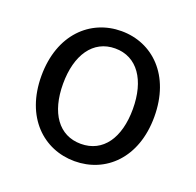

<svg xmlns="http://www.w3.org/2000/svg" viewBox="-105 -668 807 791"><g transform="rotate(20 298.5 -272.0)"><path d="M299 13C435 13 546 -90 546 -271C546 -453 435 -557 299 -557C163 -557 51 -453 51 -271C51 -90 163 13 299 13ZM299 -63C202 -63 146 -144 146 -271C146 -397 202 -481 299 -481C396 -481 452 -397 452 -271C452 -144 396 -63 299 -63Z"/></g></svg>

Font: Noto Sans Japanese Regular
Style: Regular
Weight: 400
Designer: Ryoko NISHIZUKA (kana & ideographs); Paul D. Hunt (Latin, Greek & Cyrillic); Wenlong ZHANG (bopomofo); Sandoll Communica
Foundry: Adobe Systems Incorporated
Version: Version 1.000;PS 1;hotconv 1.0.78;makeotf.lib2.5.61930